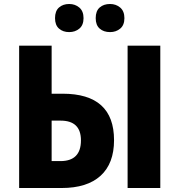

<svg xmlns="http://www.w3.org/2000/svg" viewBox="-20 -943 900 963"><path d="M620 0V-714H784V0ZM76 0V-714H239V-473H294Q552 -473 552 -240Q552 -123 484.5 -61.5Q417 0 289 0ZM239 -135H283Q386 -135 386 -239Q386 -338 284 -338H239ZM256 -852Q256 -888 276 -905.5Q296 -923 327 -923Q357 -923 378 -905Q399 -887 399 -852Q399 -817 378 -799.5Q357 -782 327 -782Q296 -782 276 -799.5Q256 -817 256 -852ZM460 -852Q460 -888 480 -905.5Q500 -923 532 -923Q562 -923 583 -905Q604 -887 604 -852Q604 -817 583 -799.5Q562 -782 532 -782Q500 -782 480 -799.5Q460 -817 460 -852Z"/></svg>

Font: Noto Sans SemiCondensed ExtraBold
Style: Regular
Weight: 800
Width: 4
Designer: Monotype Design Team
Foundry: Monotype Imaging Inc.
Version: Version 2.013; ttfautohint (v1.8.4.7-5d5b)